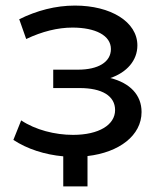

<svg xmlns="http://www.w3.org/2000/svg" viewBox="-20 -556 582 689"><path d="M294 4C408 -9 488 -70 488 -154C488 -215 447 -258 376 -276C435 -296 473 -339 473 -393C473 -478 377 -536 249 -536C179 -536 112 -518 49 -487L74 -416C131 -443 187 -457 240 -457C322 -457 378 -429 378 -380C378 -333 332 -306 260 -306H171V-240H266C346 -240 393 -212 393 -161C393 -108 335 -72 242 -72C177 -72 107 -90 56 -124L28 -54C78 -21 141 -1 207 5V113H294Z"/></svg>

Font: Montserrat-Alt1 Med
Style: Regular
Weight: 500
Designer: Differentunic
Foundry: Differentunic
Version: Version 7.222